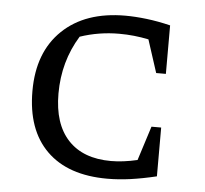

<svg xmlns="http://www.w3.org/2000/svg" viewBox="-44 -578 675 631"><g transform="rotate(5 293.5 -262.5)"><path d="M332 7Q202 7 132 -62Q62 -131 62 -259Q62 -387 137.5 -459.5Q213 -532 345 -532Q377 -532 415 -527.5Q453 -523 494 -513V-353H462L427 -461Q403 -466 379 -468.5Q355 -471 330 -471Q263 -471 201 -450Q148 -364 148 -258Q148 -158 197.5 -105Q247 -52 339 -52Q379 -52 426 -63L462 -176H494V-15Q448 -4 408.5 1.5Q369 7 332 7Z"/></g></svg>

Font: Piazzolla SC
Style: Regular
Weight: 400
Designer: Juan Pablo del Peral
Foundry: Huerta Tipografica
Version: Version 1.330